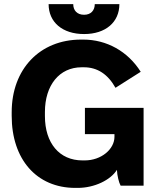

<svg xmlns="http://www.w3.org/2000/svg" viewBox="-20 -905 771 936"><path d="M217 -885C217 -797 284 -739 390 -739C495 -739 562 -797 562 -885H442C442 -854 423 -833 390 -833C356 -833 337 -854 337 -885ZM347 11H359C440 11 519 -27 550 -77C551 -49 560 -14 568 0H680V-379H394V-251H538V-238C538 -178 474 -123 393 -123H382C269 -123 199 -208 199 -339V-359C199 -489 269 -577 378 -577H389C455 -577 506 -543 543 -477L666 -555C603 -655 500 -712 386 -712H375C174 -712 37 -568 37 -358V-340C37 -129 158 11 347 11Z"/></svg>

Font: Fixel Text Bold
Style: Bold
Weight: 700
Width: 4
Designer: AlfaBravo + MacPaw
Foundry: Kyrylo Tkachov, Marchela Mozhyna, Serhii Makarenko, Maria Weinstein, Zakhar Kryvoshyya
Version: Version 1.211